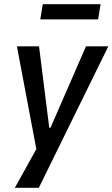

<svg xmlns="http://www.w3.org/2000/svg" viewBox="-20 -720 539 920"><path d="M51 180 160 -16 162 36 61 -498H167L216 -108H222L392 -498H499L166 180ZM173 -627 185 -700H462L450 -627Z"/></svg>

Font: Nunito Sans 7pt Condensed SemiBold
Style: Italic
Weight: 600
Width: 3
Italic angle: -9°
Designer: Vernon Adams
Foundry: Vernon Adams
Version: Version 3.101;gftools[0.9.27]